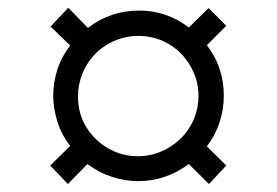

<svg xmlns="http://www.w3.org/2000/svg" viewBox="-20 -554 711 493"><path d="M516.6 -81.5 464.8 -132.8Q405.3 -88.9 335 -88.9Q300.8 -88.9 267.3 -99.9Q233.9 -110.8 204.6 -132.8L154.3 -81.5L108.9 -128.9L160.2 -179.2Q137.7 -208.5 127.2 -242.2Q116.7 -275.9 116.7 -309.1Q116.7 -342.8 127.4 -375.7Q138.2 -408.7 160.2 -437L109.9 -485.8L155.3 -534.2L205.6 -482.4Q264.2 -526.9 336.9 -526.9Q408.2 -526.9 464.8 -483.4L515.6 -533.2L561 -487.8L511.2 -438Q554.7 -381.3 554.7 -308.1Q554.7 -273.9 543.9 -240.5Q533.2 -207 511.2 -178.2L561 -128.9ZM334.5 -152.8Q379.4 -152.8 419.2 -178.5Q459 -204.1 478.5 -249.5Q489.7 -277.8 489.7 -308.1Q489.7 -353 464.1 -392.3Q438.5 -431.6 394 -450.7Q365.7 -461.9 335.4 -461.9Q290.5 -461.9 251 -437Q211.4 -412.1 191.9 -365.7Q180.2 -336.9 180.2 -306.6Q180.2 -262.7 201.4 -228Q222.7 -193.4 257.8 -173.1Q293 -152.8 334.5 -152.8Z"/></svg>

Font: Acari Sans
Style: Regular
Weight: 400
Designer: Alfredo Marco Pradil and Stefan Peev
Foundry: Hanken Design Co.
Version: Version 1.045;February 4, 2021;FontCreator 13.0.0.2655 64-bi